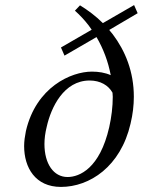

<svg xmlns="http://www.w3.org/2000/svg" viewBox="-20 -724 562 756"><path d="M82 -208C78 -188 75 -168 75 -149C75 -64 119 12 220 12C333 12 455 -68 494 -237C503 -274 507 -310 507 -343C507 -442 473 -524 424 -589L410 -606L522 -672L508 -704L385 -633C357 -661 326 -684 295 -703L275 -682C294 -665 312 -646 329 -624L341 -607L220 -537L234 -505L360 -578C387 -532 406 -481 416 -428C394 -438 368 -442 342 -442C260 -442 122 -381 82 -208ZM246 -27C191 -27 155 -79 155 -157C155 -178 158 -201 164 -225C181 -301 231 -407 333 -407C375 -407 407 -388 423 -359C423 -354 424 -349 424 -343C424 -304 419 -263 410 -223C373 -61 293 -27 246 -27Z"/></svg>

Font: Libertinus Serif
Style: Italic
Weight: 400
Italic angle: -12°
Designer: Philipp H. Poll, Khaled Hosny
Foundry: Caleb Maclennan
Version: Version 7.050;RELEASE